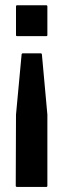

<svg xmlns="http://www.w3.org/2000/svg" viewBox="-20 -720 242 738"><path d="M67.9 -515.1H136.2Q140.6 -515.1 141.1 -510.3L162.1 -279.3V-6.3Q162.1 -1.5 158.2 -1.5H45.4Q40.5 -1.5 40.5 -6.3L41.5 -279.3L63 -510.3Q63.5 -515.1 67.9 -515.1ZM45.4 -699.7H158.2Q162.1 -699.7 162.1 -694.8V-585.4Q162.1 -581.1 158.2 -581.1H45.4Q41.5 -581.1 41.5 -585.4V-694.8Q41.5 -699.7 45.4 -699.7Z"/></svg>

Font: WRV
Style: Display
Weight: 400
Designer: Will Viles x Danh Hong
Version: Version 8.001; ttfautohint (v1.8.3)